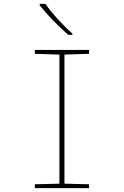

<svg xmlns="http://www.w3.org/2000/svg" viewBox="-20 -972 640 992"><path d="M160 -20 287 -23V-690L160 -694V-714H440V-694L313 -690V-23L440 -20V0H160ZM185 -945V-952H215Q236 -920 277.5 -874.5Q319 -829 354 -798V-792H333Q295 -824 254 -866.5Q213 -909 185 -945Z"/></svg>

Font: Noto Sans Mono UI Thin
Style: Regular
Weight: 250
Monospace: yes
Designer: Monotype Design team
Foundry: Monotype Imaging Inc.
Version: Version 1.000